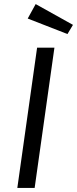

<svg xmlns="http://www.w3.org/2000/svg" viewBox="-20 -922 378 942"><path d="M150 0H65L162 -688H247ZM338 -800 311 -755 116 -831 155 -902Z"/></svg>

Font: FiraGO Book
Style: Italic
Weight: 350
Italic angle: -8°
Designer: bBox Type GmbH
Foundry: bBox Type GmbH
Version: Version 1.001